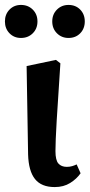

<svg xmlns="http://www.w3.org/2000/svg" viewBox="-25 -745 364 779"><path d="M197 14Q143 14 117 -18.5Q91 -51 89 -118L83 -477L202 -502L220 -488Q210 -341 205 -255.5Q200 -170 200 -132Q200 -95 212 -81.5Q224 -68 246 -68Q258 -68 268 -71Q278 -74 286 -78L302 -42Q286 -19 259.5 -2.5Q233 14 197 14ZM60 -591Q32 -591 13.5 -610Q-5 -629 -5 -658Q-5 -687 13.5 -706Q32 -725 60 -725Q89 -725 108 -706Q127 -687 127 -658Q127 -629 108 -610Q89 -591 60 -591ZM253 -591Q225 -591 206 -610Q187 -629 187 -658Q187 -687 206 -706Q225 -725 253 -725Q282 -725 300.5 -706Q319 -687 319 -658Q319 -629 300.5 -610Q282 -591 253 -591Z"/></svg>

Font: Source Serif 4 SmText Semibold
Style: Regular
Weight: 600
Designer: Frank Grießhammer
Foundry: Adobe
Version: Version 4.005;hotconv 1.1.0;makeotfexe 2.6.0